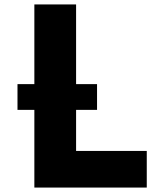

<svg xmlns="http://www.w3.org/2000/svg" viewBox="-20 -845 740 865"><path d="M322.8 -350H417.2V-466H322.8V-825H134.8V-466H58.8V-350H134.8V0H641.2V-165H322.8Z"/></svg>

Font: Hussar
Style: BdSuprExt
Weight: 700
Foundry: Cannot Into Space Fonts
Version: Version 2.00